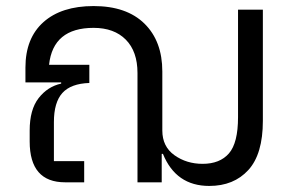

<svg xmlns="http://www.w3.org/2000/svg" viewBox="-20 -602 972 634"><path d="M766 -570H848V-203Q848 -93 800 -40.5Q752 12 671 12Q561 12 518 -94H514V0H434V-361Q434 -432 395.5 -471Q357 -510 289 -510Q155 -510 142 -388H275V-328Q214 -326 186 -295Q158 -264 158 -199V-70H258V0H195Q78 0 78 -135V-171Q78 -240 107.5 -278Q137 -316 182 -326V-330H64V-379Q64 -476 123.5 -529Q183 -582 289 -582Q398 -582 457 -524Q516 -466 516 -366V-171Q516 -118 556 -89.5Q596 -61 649 -61Q706 -61 736 -95.5Q766 -130 766 -215Z"/></svg>

Font: Anuphan
Style: Regular
Weight: 400
Designer: Mike Abbink, Paul van der Laan, Pieter van Rosmalen, Mint Tantisuwanna
Foundry: Bold Monday; Cadson Demak
Version: Version 3.002;hotconv 1.0.109;makeotfexe 2.5.65596